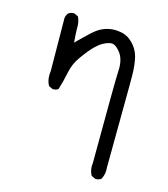

<svg xmlns="http://www.w3.org/2000/svg" viewBox="-99 -604 699 800"><g transform="rotate(15 250.0 -204.0)"><path d="M387.7 117.2Q401.4 117.2 410.6 109.9Q420.9 91.8 420.9 68.4Q420.9 64.9 420.4 60.5Q422.9 -240.7 422.9 -286.1Q422.9 -331.5 422.9 -338.4Q422.4 -384.8 414.1 -418Q405.8 -449.7 381.8 -473.6Q358.4 -497.1 327.1 -501.5Q315.4 -503.4 304.7 -503.4Q262.7 -503.4 228 -478Q209.5 -464.4 166 -420.9L153.3 -408.2Q150.9 -439 150.4 -451.9Q149.9 -464.8 149.9 -477.5Q149.9 -499.5 140.6 -518.1L124.5 -525.9Q122.6 -526.4 121.1 -526.4Q106.9 -526.4 97.7 -518.6Q89.8 -509.3 88.4 -496.6L90.3 -268.1Q88.9 -258.3 88.9 -250Q88.9 -225.6 99.6 -206.5L115.7 -198.7Q117.7 -198.2 119.1 -198.2Q132.3 -198.2 141.1 -205.1Q152.3 -240.7 160.2 -279.8Q168 -318.8 189 -348.6Q216.8 -388.2 237.8 -409.2Q267.1 -438.5 299.3 -445.3Q302.2 -445.8 306.6 -445.8Q311 -445.8 316.9 -443.4Q330.1 -437.5 343.3 -419.9Q362.8 -395.5 362.8 -353Q362.8 -348.1 362.3 -342.8Q359.9 -296.9 358.9 54.7V55.2Q357.9 62 357.9 68.4Q357.9 91.3 368.2 108.9L384.3 116.7Q386.2 117.2 387.7 117.2Z"/></g></svg>

Font: NaikaiFont
Style: Light
Weight: 300
Version: Version 1.89